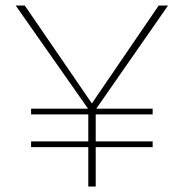

<svg xmlns="http://www.w3.org/2000/svg" viewBox="-20 -678 668 698"><path d="M330 -283H535V-262H328V-164H535V-143H328V0H301V-143H93V-164H301V-262H93V-283H300L37 -658H70L314 -302L557 -658H591Z"/></svg>

Font: Ysabeau Infant Extralight
Style: Regular
Weight: 200
Designer: Christian Thalmann (Catharsis Fonts)
Version: Version 0.003